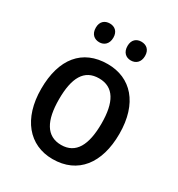

<svg xmlns="http://www.w3.org/2000/svg" viewBox="-176 -849 907 976"><g transform="rotate(30 277.5 -361.5)"><path d="M133 -679C133 -641 156 -623 185 -623C213 -623 236 -642 236 -679C236 -716 213 -733 185 -733C156 -733 133 -716 133 -679ZM319 -679C319 -642 341 -623 370 -623C399 -623 422 -642 422 -679C422 -716 399 -733 370 -733C342 -733 319 -716 319 -679ZM507 -271C507 -450 415 -549 279 -549C131 -549 48 -447 48 -271C48 -97 138 10 276 10C424 10 507 -98 507 -271ZM153 -270C153 -396 190 -464 277 -464C364 -464 402 -395 402 -271C402 -145 364 -74 278 -74C191 -74 153 -146 153 -270Z"/></g></svg>

Font: Noto Sans Khmer SemiCondensed Medium
Style: Regular
Weight: 500
Width: 4
Designer: Danh Hong and the Monotype Design Team
Foundry: Monotype Imaging Inc.
Version: Version 2.004